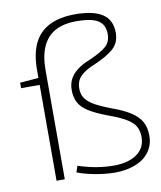

<svg xmlns="http://www.w3.org/2000/svg" viewBox="-85 -818 750 896"><g transform="rotate(-10 290.5 -370.0)"><path d="M112 0V-454H24V-480L112 -487V-531Q113 -604 137 -652.5Q161 -701 210 -725.5Q259 -750 332 -750Q418 -750 461 -721.5Q504 -693 504 -633Q504 -586 474 -558.5Q444 -531 381 -504Q336 -486 313.5 -463.5Q291 -441 291 -405Q291 -379 303 -360Q315 -341 344 -324Q373 -307 424 -288Q480 -268 513 -246Q546 -224 560.5 -197Q575 -170 575 -132Q575 -104 565.5 -81.5Q556 -59 539 -41.5Q522 -24 499 -13Q476 -2 448 4Q420 10 388 10Q359 10 327.5 6Q296 2 266.5 -5Q237 -12 210 -22L220 -52Q246 -43 274 -36.5Q302 -30 331.5 -26.5Q361 -23 388 -23Q431 -23 465 -35Q499 -47 518.5 -71.5Q538 -96 538 -131Q538 -161 526.5 -182Q515 -203 485 -221Q455 -239 402 -258Q346 -279 313.5 -299.5Q281 -320 268 -345Q255 -370 255 -404Q255 -433 266.5 -455.5Q278 -478 302 -496.5Q326 -515 362 -529Q419 -554 442.5 -575Q466 -596 466 -633Q466 -663 452 -681.5Q438 -700 409 -708.5Q380 -717 332 -717Q271 -717 231 -695Q191 -673 171 -628.5Q151 -584 151 -518V0Z"/></g></svg>

Font: Georama ExtraCondensed Thin ExtraLight
Style: Regular
Weight: 250
Version: Version 1.001